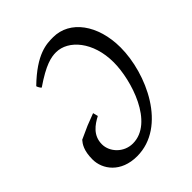

<svg xmlns="http://www.w3.org/2000/svg" viewBox="-184 -738 862 862"><g transform="rotate(-45 247.0 -307.5)"><path d="M297 -630C255 -630 192 -629 88 -528C88 -524 97 -508 101 -506C187 -565 227 -573 258 -573C336 -573 410 -488 410 -358C410 -244 345 -39 213 -39C156 -39 112 -86 112 -135C112 -191 153 -219 189 -238L183 -262C160 -253 132 -242 126 -240L64 -212C52 -198 34 -174 34 -117C34 -53 84 15 186 15C374 15 479 -219 479 -383C479 -527 403 -630 297 -630Z"/></g></svg>

Font: Temporarium
Style: Italic
Weight: 400
Italic angle: -7°
Version: Version 1.1